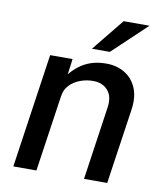

<svg xmlns="http://www.w3.org/2000/svg" viewBox="-82 -790 727 856"><g transform="rotate(10 282.0 -361.5)"><path d="M36.5 0 112 -517H213.5L204 -446.5Q221 -467.5 243.5 -485Q266 -502.5 296.2 -513Q326.5 -523.5 365.5 -523.5Q412.5 -523.5 448.5 -502.2Q484.5 -481 502.2 -440.2Q520 -399.5 511.5 -341L461.5 0H356.5L404.5 -330Q412.5 -381.5 388.2 -409.2Q364 -437 321 -437Q291 -437 262.8 -426.5Q234.5 -416 215 -395.5Q195.5 -375 191.5 -344L141 0ZM290.5 -577.5 408.5 -723H525.5L371.5 -577.5Z"/></g></svg>

Font: Public Sans Thin Medium
Style: Italic
Weight: 500
Italic angle: -8°
Version: Version 2.001